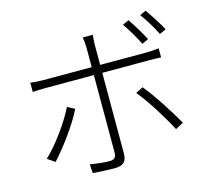

<svg xmlns="http://www.w3.org/2000/svg" viewBox="-116 -948 1233 1121"><g transform="rotate(-15 500.0 -387.0)"><path d="M826 -644C805 -686 769 -744 744 -780L706 -763C733 -725 768 -666 787 -626ZM266 -384C228 -305 140 -182 74 -122L119 -91C177 -153 270 -277 310 -361ZM801 -523C823 -523 848 -523 872 -521V-576C848 -573 821 -571 800 -571H517V-690C517 -709 519 -738 521 -752H460C463 -738 466 -710 466 -690V-571H173C142 -571 122 -573 96 -576V-520C121 -522 143 -523 174 -523H466V-54C466 -27 454 -14 426 -14C399 -14 352 -18 308 -26L312 28C347 31 407 34 442 34C497 34 517 12 517 -37V-523ZM678 -358C732 -294 810 -168 848 -94L896 -120C855 -193 776 -317 722 -381ZM818 -791C846 -754 879 -699 901 -655L940 -673C920 -711 881 -771 855 -808Z"/></g></svg>

Font: Noto Sans Japanese Light
Style: Regular
Weight: 300
Designer: Ryoko NISHIZUKA (kana & ideographs); Paul D. Hunt (Latin, Greek & Cyrillic); Wenlong ZHANG (bopomofo); Sandoll Communica
Foundry: Adobe Systems Incorporated
Version: Version 1.000;PS 1;hotconv 1.0.78;makeotf.lib2.5.61930